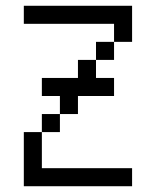

<svg xmlns="http://www.w3.org/2000/svg" viewBox="-20 -645 540 665"><path d="M437.5 -500H375V-562.5H62.5V-625H437.5ZM62.5 -187.5H125V-62.5H437.5V0H62.5ZM125 -250H187.5V-187.5H125ZM125 -375H250V-437.5H312.5V-375H375V-312.5H250V-250H187.5V-312.5H125ZM312.5 -500H375V-437.5H312.5Z"/></svg>

Font: 寒蝉点阵体 16px
Style: Regular
Weight: 400
Designer: Designed by Warren2060
Foundry: ChillType
Version: Version 1.000